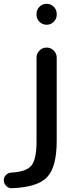

<svg xmlns="http://www.w3.org/2000/svg" viewBox="-46 -770 423 1009"><path d="M17 219Q0 220 -12.5 208Q-25 196 -26 179Q-27 163 -15.5 150.5Q-4 138 13 137Q93 133 119.5 99.5Q146 66 146 -25V-467Q146 -489 161.5 -504.5Q177 -520 199 -520Q221 -520 236.5 -504.5Q252 -489 252 -467V-30Q252 107 202 160.5Q152 214 17 219ZM252 -697V-693Q252 -671 236.5 -655.5Q221 -640 199 -640Q177 -640 161.5 -655.5Q146 -671 146 -693V-697Q146 -719 161.5 -734.5Q177 -750 199 -750Q221 -750 236.5 -734.5Q252 -719 252 -697Z"/></svg>

Font: Rounded Mplus 1c Medium
Style: Regular
Weight: 500
Version: Version 1.059.20150529